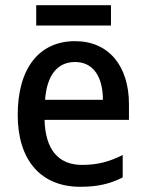

<svg xmlns="http://www.w3.org/2000/svg" viewBox="-20 -707 560 737"><path d="M406 -687H119V-609H406ZM268 -549C132 -549 48 -447 48 -266C48 -92 137 10 288 10C354 10 402 -1 451 -26V-112C399 -86 354 -74 295 -74C204 -74 154 -133 151 -247H475V-307C475 -452 399 -549 268 -549ZM268 -469C341 -469 375 -408 375 -324H153C160 -419 201 -469 268 -469Z"/></svg>

Font: Noto Sans Arabic SemCond Med
Style: Regular
Weight: 500
Width: 4
Designer: Monotype Design Team, Nadine Chahine, Nizar Qandah and Khaled Hosny
Foundry: Monotype Imaging Inc.
Version: Version 2.012